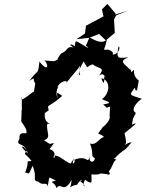

<svg xmlns="http://www.w3.org/2000/svg" viewBox="-20 -949 748 985"><path d="M662 -339 677 -370C644 -386 691 -434 708 -442C642 -465 641 -456 671 -499C685 -475 646 -494 683 -485L692 -536C648 -567 682 -613 655 -578C648 -591 646 -620 649 -590C616 -625 588 -633 638 -655C594 -653 572 -637 588 -711C603 -705 580 -664 557 -670C573 -688 509 -702 534 -693C500 -697 517 -683 528 -746C508 -725 476 -735 439 -758C414 -691 416 -730 433 -702C365 -740 368 -751 364 -712C346 -725 325 -725 357 -706C318 -714 331 -688 294 -675C301 -685 271 -647 276 -644C250 -633 275 -633 207 -639C226 -628 236 -568 182 -633C175 -557 175 -599 131 -534C165 -557 144 -545 161 -520L154 -479C148 -480 76 -413 92 -452C91 -368 94 -392 91 -385L89 -326C108 -297 120 -284 115 -265C95 -267 77 -268 80 -238C54 -194 110 -225 122 -162C66 -213 106 -200 119 -176C97 -152 110 -166 142 -123C103 -118 137 -132 109 -64C132 -63 121 -40 147 -98C175 -37 140 -23 177 -17C198 7 222 -20 224 8C238 -50 221 -43 266 -23C225 -10 258 -22 270 16C294 -19 305 50 348 -27C341 38 324 6 375 -1C394 -32 412 -31 392 -19C439 15 390 16 417 -27C461 8 448 -27 449 -54C518 -51 466 -64 526 -56C526 -56 555 -44 538 -70C555 -82 562 -133 580 -128C543 -142 582 -132 572 -141C631 -199 603 -156 656 -220C626 -214 635 -211 619 -204C639 -216 611 -272 622 -268C664 -304 699 -327 657 -310ZM342 -110C318 -117 288 -149 264 -151C250 -142 276 -124 243 -153C253 -125 279 -171 234 -184C262 -221 262 -217 239 -211C224 -210 204 -241 194 -228C253 -235 213 -275 223 -314C263 -313 202 -306 210 -369L230 -383C222 -420 221 -388 299 -457C268 -479 271 -478 275 -444C255 -498 303 -523 274 -500C283 -529 325 -542 322 -526C362 -577 377 -590 391 -612C384 -569 386 -581 392 -564C378 -562 383 -590 409 -634C437 -586 419 -609 456 -619C487 -592 524 -609 487 -559C517 -590 530 -526 514 -561C516 -524 514 -509 500 -547C546 -540 548 -473 503 -440C533 -427 565 -422 509 -413C547 -383 512 -397 545 -402L542 -354C551 -339 518 -302 508 -298C471 -244 481 -277 514 -246C485 -240 476 -201 442 -213C464 -152 442 -152 466 -138C467 -112 430 -110 442 -151C426 -97 435 -160 358 -128C378 -128 338 -83 360 -136ZM503 -901 511 -865 421 -817 416 -777 373 -748 438 -755 488 -775 523 -742 569 -780 565 -850 576 -870 637 -895 571 -874 574 -878 531 -929Z"/></svg>

Font: Asimov Aggro
Style: CondIt
Weight: 500
Designer: Google
Version: Version 2.000980; 2014